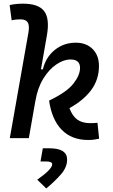

<svg xmlns="http://www.w3.org/2000/svg" viewBox="-20 -763 626 1060"><path d="M466.8 9.8Q375.5 9.8 320.8 -46.4Q266.1 -102.5 251 -207.5Q348.6 -254.4 385.3 -301.3Q421.9 -348.1 421.9 -388.2Q421.9 -434.6 369.1 -434.6Q331.5 -434.6 291.3 -407.5Q251 -380.4 219.2 -329.1Q187.5 -277.8 175.3 -205.1L175.8 -208.5L139.2 -0.5H34.2L137.2 -584.5Q143.6 -622.1 133.1 -639.2Q122.6 -656.2 92.8 -656.2Q80.6 -656.2 68.6 -655Q56.6 -653.8 44.4 -650.9L33.2 -734.9Q51.8 -739.3 70.3 -741Q88.9 -742.7 107.4 -742.7Q192.4 -742.7 223.6 -701.7Q254.9 -660.6 239.3 -569.8L206.1 -380.4H216.8Q232.4 -446.8 282.2 -487.1Q332 -527.3 398.4 -527.3Q456.5 -527.3 491.5 -492.2Q526.4 -457 526.4 -398.9Q526.4 -323.7 483.6 -266.1Q440.9 -208.5 363.3 -166Q380.4 -121.1 407.7 -102.1Q435.1 -83 478.5 -83Q492.7 -83 500.7 -83.7Q508.8 -84.5 518.1 -85.4L527.3 2.9Q513.7 5.9 499.5 7.8Q485.4 9.8 466.8 9.8ZM235.4 277.3 185.5 229Q268.1 171.4 268.1 144Q268.1 128.4 235.4 128.4H203.6L216.3 55.7H252.9Q350.6 55.7 350.6 118.2Q350.6 160.6 315.9 200.2Q281.2 239.7 235.4 277.3Z"/></svg>

Font: Cascadia Code NF
Style: Italic
Weight: 400
Italic angle: -10°
Monospace: yes
Designer: Aaron Bell
Foundry: Saja Typeworks
Version: Version 2404.023; ttfautohint (v1.8.4)